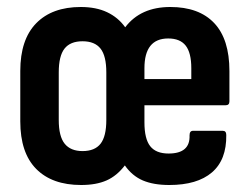

<svg xmlns="http://www.w3.org/2000/svg" viewBox="-20 -521 714 549"><path d="M212 8Q129 8 83.5 -38Q38 -84 38 -174V-318Q38 -408 83.5 -454.5Q129 -501 211 -501Q255 -501 286.5 -486Q318 -471 338 -443Q382 -501 467 -501Q549 -501 592.5 -455Q636 -409 636 -318V-231Q636 -220 625 -220H393V-171Q393 -124 409.5 -103Q426 -82 462 -82Q524 -82 522 -134Q522 -147 532 -147H617Q627 -147 627 -135Q628 -64 586 -28Q544 8 464 8Q419 8 388.5 -5Q358 -18 337 -48Q314 -18 284.5 -5Q255 8 212 8ZM393 -295H527V-326Q527 -370 511 -390.5Q495 -411 461 -411Q393 -411 393 -326ZM216 -89Q251 -89 267.5 -110Q284 -131 284 -178V-314Q284 -361 267.5 -382Q251 -403 216 -403Q181 -403 164.5 -382Q148 -361 148 -314V-178Q148 -131 165 -110Q182 -89 216 -89Z"/></svg>

Font: Sofia Sans Condensed
Style: Bold
Weight: 700
Designer: Botio Nikoltchev, Ani Petrova
Foundry: lettersoup
Version: Version 4.101; ttfautohint (v1.8.4.7-5d5b)